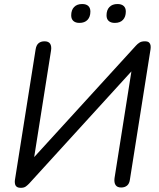

<svg xmlns="http://www.w3.org/2000/svg" viewBox="-20 -915 780 944"><path d="M82.1 8.5Q71.5 8.5 65.2 5.1Q58.9 1.8 56.2 -3.8Q53.5 -9.3 53 -16.4Q52.4 -23.4 53.4 -30.3L155.3 -673.1Q158.7 -693.5 169.9 -702.7Q181 -711.9 199 -711.9Q218.8 -711.9 226.6 -699.8Q234.3 -687.7 230.9 -666.3L142.5 -107.3L117.1 -108.7L648.7 -691Q656.2 -699.4 666.1 -705.7Q676 -711.9 691.9 -711.9Q706.4 -711.9 712.7 -706.2Q719 -700.4 720.3 -691.6Q721.6 -682.9 720.1 -672.6L618.7 -31.9Q616.3 -12.5 605 -2.8Q593.6 6.9 575.6 6.9Q556.3 6.9 548.3 -5.2Q540.3 -17.3 543.1 -39.1L631.5 -598.2L656 -596.8L123.3 -12.5Q115.8 -4.6 106.9 1.9Q98 8.5 82.1 8.5ZM544.6 -802.4Q524.9 -802.4 514.4 -812Q503.8 -821.6 503.8 -839.3Q503.8 -865.9 518.1 -880.5Q532.3 -895.2 557.8 -895.2Q577.4 -895.2 588 -885.6Q598.6 -876 598.6 -858.3Q598.6 -832.3 584.6 -817.4Q570.6 -802.4 544.6 -802.4ZM370.4 -802.4Q351.3 -802.4 340.7 -812Q330.1 -821.6 330.1 -839.3Q330.1 -865.9 344.4 -880.5Q358.6 -895.2 384.1 -895.2Q403.8 -895.2 414.1 -885.6Q424.4 -876 424.4 -858.3Q424.4 -832.3 410.4 -817.4Q396.4 -802.4 370.4 -802.4Z"/></svg>

Font: Nunito ExtraLight
Style: Italic
Weight: 200
Italic angle: -9°
Designer: Vernon Adams
Foundry: Vernon Adams
Version: Version 3.602